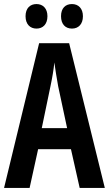

<svg xmlns="http://www.w3.org/2000/svg" viewBox="-20 -927 537 947"><path d="M106 -847C106 -807 129 -786 160 -786C192 -786 214 -808 214 -847C214 -885 192 -907 160 -907C129 -907 106 -887 106 -847ZM281 -847C281 -808 302 -786 335 -786C367 -786 389 -808 389 -847C389 -885 367 -907 335 -907C303 -907 281 -887 281 -847ZM373 0H497L321 -714H173L0 0H126L168 -191H330ZM267 -501 311 -295H186L229 -502C238 -544 245 -586 248 -619C253 -585 259 -544 267 -501Z"/></svg>

Font: Noto Sans Armenian ExtraCondensed SemiBold
Style: Regular
Weight: 600
Width: 2
Designer: Monotype Design Team
Foundry: Monotype Imaging Inc.
Version: Version 2.008